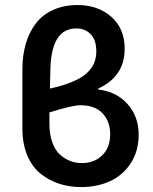

<svg xmlns="http://www.w3.org/2000/svg" viewBox="-20 -738 614 770"><path d="M305.2 12.2Q259.3 12.2 218.8 -0.7Q178.2 -13.7 144 -40.3Q109.9 -66.9 89.8 -113.8Q69.8 -160.6 69.8 -223.1V-460Q69.8 -516.6 83.7 -563.5Q97.7 -610.4 124.5 -645Q151.4 -679.7 194.1 -698.7Q236.8 -717.8 292 -717.8Q372.1 -717.8 426 -670.9Q480 -624 480 -542Q480 -431.6 374 -382.8V-378.9Q447.3 -370.6 491.7 -320.6Q536.1 -270.5 536.1 -198.2Q536.1 -132.3 504.6 -83.7Q473.1 -35.2 421.4 -11.5Q369.6 12.2 305.2 12.2ZM308.1 -84Q357.9 -84 389.9 -115Q421.9 -146 421.9 -200.2Q421.9 -250.5 391.6 -283.2Q361.3 -315.9 301.8 -315.9Q270 -315.9 178.2 -287.1V-242.2Q178.2 -198.7 189.9 -166.5Q201.7 -134.3 221.7 -116.9Q241.7 -99.6 263.2 -91.8Q284.7 -84 308.1 -84ZM182.1 -461.9Q180.2 -404.3 180.2 -382.8Q233.9 -394.5 270.8 -410.2Q307.6 -425.8 328.1 -444.8Q348.6 -463.9 357.4 -484.9Q366.2 -505.9 366.2 -532.2Q366.2 -577.6 343.8 -600.8Q321.3 -624 286.1 -624Q186.5 -624 182.1 -461.9Z"/></svg>

Font: Source Sans 3 Semibold
Style: Regular
Weight: 600
Designer: Paul D. Hunt
Foundry: Adobe
Version: Version 3.052;hotconv 1.1.0;makeotfexe 2.6.0